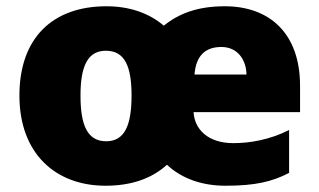

<svg xmlns="http://www.w3.org/2000/svg" viewBox="-20 -583 1020 613"><path d="M698 -563C611 -563 551 -540 503 -501C455 -542 392 -563 320 -563C147 -563 42 -461 42 -278C42 -93 157 10 317 10C399 10 465 -13 513 -57C562 -11 628 10 700 10C795 10 849 -3 903 -31V-168C840 -136 776 -126 725 -126C643 -126 601 -171 598 -225H938V-309C938 -479 838 -563 698 -563ZM687 -433C738 -433 766 -393 767 -345H601C606 -410 640 -433 687 -433ZM318 -421C378 -421 400 -372 400 -278C400 -183 378 -132 319 -132C259 -132 237 -183 237 -278C237 -372 260 -421 318 -421Z"/></svg>

Font: Noto Sans Kannada Black
Style: Regular
Weight: 900
Designer: Jelle Bosma - Monotype Design Team
Foundry: Monotype Imaging Inc.
Version: Version 2.005